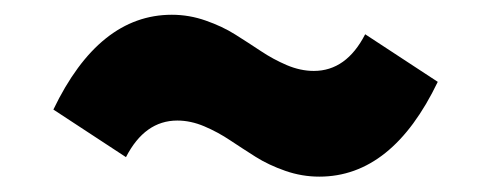

<svg xmlns="http://www.w3.org/2000/svg" viewBox="-20 -501 650 255"><path d="M50.9 -355.5Q111.4 -481.4 208.2 -481.4Q231.4 -481.4 253.4 -473.6Q275.5 -465.9 292.7 -455Q310 -444.1 326.4 -433.2Q342.7 -422.3 360.9 -414.5Q379.1 -406.8 396.8 -406.8Q440 -406.8 465 -455.5L561.4 -392.3Q500.9 -266.4 404.1 -266.4Q380.9 -266.4 358.9 -274.1Q336.8 -281.8 319.5 -292.7Q302.3 -303.6 285.9 -314.5Q269.5 -325.5 251.4 -333.2Q233.2 -340.9 215.5 -340.9Q172.3 -340.9 147.3 -292.3Z"/></svg>

Font: Spartan MB Black
Style: Regular
Weight: 900
Designer: Matt Bailey, Mirko Velimirovic
Foundry: Matt Bailey
Version: Version 1.005